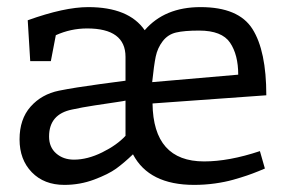

<svg xmlns="http://www.w3.org/2000/svg" viewBox="-20 -510 808 540"><path d="M729 -242 409 -219Q411 -56 554 -56Q624 -56 711 -85L725 -36Q723 -35 707 -28.5Q691 -22 675 -16.5Q659 -11 636 -4.5Q613 2 584.5 6Q556 10 526 10Q399 10 354 -76Q329 -52 307 -36Q285 -20 245 -5Q205 10 161 10Q104 10 69.5 -25.5Q35 -61 35 -118Q35 -175 66 -210Q97 -245 146 -255Q191 -264 261.5 -273.5Q332 -283 333 -283V-350Q333 -430 225 -430Q179 -430 137 -411L123 -338H65L58 -453Q161 -490 228 -490Q342 -490 387 -425Q443 -490 544 -490Q651 -490 690 -428.5Q729 -367 729 -242ZM408 -279 650 -300Q650 -356 627 -390Q604 -424 540 -424Q498 -424 475 -418.5Q452 -413 437.5 -394Q423 -375 418 -351Q413 -327 408 -279ZM183 -202Q118 -189 118 -126Q118 -96 138 -78.5Q158 -61 188 -61Q226 -61 267.5 -81.5Q309 -102 333 -128V-227Q330 -226 306 -222.5Q282 -219 246 -213.5Q210 -208 183 -202Z"/></svg>

Font: Enriqueta
Style: Regular
Weight: 400
Designer: Viviana Monsalve, Gustavo Ibarra
Foundry: Viviana Monsalve, Gustavo Ibarra
Version: Version 1.002